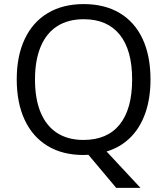

<svg xmlns="http://www.w3.org/2000/svg" viewBox="-20 -745 815 935"><path d="M386.2 9.8Q284.7 9.8 211.7 -34.4Q138.7 -78.6 100.1 -161.4Q61.5 -244.1 61.5 -358.9Q61.5 -472.7 100.6 -555.2Q139.6 -637.7 212.9 -681.4Q286.1 -725.1 387.7 -725.1Q489.7 -725.1 563 -681.4Q636.2 -637.7 674.6 -555.2Q712.9 -472.7 712.9 -357.9Q712.9 -266.1 687.7 -194.3Q662.6 -122.6 614.5 -75Q566.4 -27.3 499 -7.3L664.1 169.9H545.9L410.6 8.8ZM623.5 -357.9Q623.5 -501 563 -576.2Q502.4 -651.4 387.7 -651.4Q311.5 -651.4 258.5 -617.4Q205.6 -583.5 178 -517.6Q150.4 -451.7 150.4 -357.9Q150.4 -263.7 177.7 -197.8Q205.1 -131.8 257.8 -97.7Q310.5 -63.5 386.7 -63.5Q502.4 -63.5 563 -138.9Q623.5 -214.4 623.5 -357.9Z"/></svg>

Font: Viking Open Sans
Style: Regular
Weight: 400
Foundry: Ascender Corporation
Version: Version 2.001